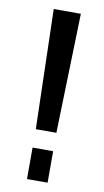

<svg xmlns="http://www.w3.org/2000/svg" viewBox="-82 -741 425 781"><g transform="rotate(10 130.5 -350.0)"><path d="M187 -700 173 -206H88L75 -700ZM173 -130V0H88V-130Z"/></g></svg>

Font: Pathway Extreme SemiCondensed Medium
Style: Regular
Weight: 500
Width: 4
Version: Version 1.001;gftools[0.9.26]